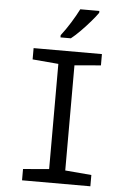

<svg xmlns="http://www.w3.org/2000/svg" viewBox="-62 -988 686 1033"><g transform="rotate(5 281.5 -472.0)"><path d="M97 0V-61L237 -73V-641L97 -653V-714H466V-653L324 -641V-73L466 -61V0ZM236 -796Q261 -828 286.5 -869Q312 -910 329 -944H432V-934Q419 -915 394.5 -886.5Q370 -858 342.5 -830Q315 -802 292 -784H236Z"/></g></svg>

Font: Noto Sans Mono SemiCondensed
Style: Regular
Weight: 400
Width: 4
Designer: Monotype Design Team
Foundry: Monotype Imaging Inc.
Version: Version 2.014